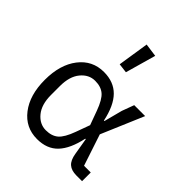

<svg xmlns="http://www.w3.org/2000/svg" viewBox="-225 -946 1093 1093"><g transform="rotate(45 322.0 -399.0)"><path d="M346 -615 289 -622 318 -810 398 -799ZM257 12Q164 12 107 -62Q50 -136 50 -258Q50 -380 107 -454Q164 -528 257 -528Q336 -528 383.5 -480Q431 -432 452 -332H456L485 -443L512 -516H600L491 -260L554 -70H608V0H563Q522 0 500 -19.5Q478 -39 471 -83L454 -184H450Q429 -85 383 -36.5Q337 12 257 12ZM257 -59Q304 -59 332 -83Q360 -107 384 -173L415 -258L384 -343Q360 -409 332 -433Q304 -457 257 -457Q207 -457 171.5 -414Q136 -371 136 -294V-222Q136 -145 171.5 -102Q207 -59 257 -59Z"/></g></svg>

Font: Anuphan
Style: Regular
Weight: 400
Designer: Mike Abbink, Paul van der Laan, Pieter van Rosmalen, Mint Tantisuwanna
Foundry: Bold Monday; Cadson Demak
Version: Version 3.002;hotconv 1.0.109;makeotfexe 2.5.65596